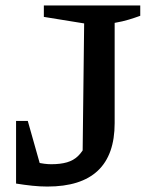

<svg xmlns="http://www.w3.org/2000/svg" viewBox="-20 -675 554 705"><path d="M39 -1 51 -100Q85 -86 114.5 -79Q144 -72 168 -72Q202 -72 226 -79Q250 -86 266.5 -102Q283 -118 295 -143L283 -80L289 -589L141 -613V-655H495V-617Q476 -610 453 -603Q430 -596 401 -591V-223Q401 10 154 10Q127 10 98.5 7Q70 4 39 -1ZM39 -1V-231H82L147 -1Z"/></svg>

Font: Piazzolla 24pt SemiBold
Style: Regular
Weight: 600
Designer: Juan Pablo del Peral
Foundry: Huerta Tipografica
Version: Version 2.005